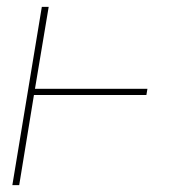

<svg xmlns="http://www.w3.org/2000/svg" viewBox="-20 -540 540 560"><path d="M16 0 102 -520H122L82 -281H410L407 -263H79L36 0Z"/></svg>

Font: Iosevka Curly Thin
Style: Italic
Weight: 100
Italic angle: -9°
Monospace: yes
Designer: Belleve Invis
Foundry: Belleve Invis
Version: Version 22.1.2; ttfautohint (v1.8.4)